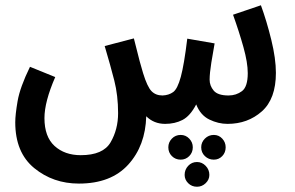

<svg xmlns="http://www.w3.org/2000/svg" viewBox="-20 -466 1121 730"><path d="M608 5Q645 5 674 -10Q703 -25 726 -69Q742 -28 776 -11.5Q810 5 845 5Q922 5 975.5 -42.5Q1029 -90 1029 -189Q1029 -243 1011.5 -314.5Q994 -386 972 -446L866 -410Q889 -346 905.5 -287Q922 -228 922 -188Q922 -136 900 -119.5Q878 -103 849 -103Q808 -103 792.5 -121.5Q777 -140 777 -163Q777 -187 783.5 -228Q790 -269 796 -301L692 -319Q680 -220 667.5 -174Q655 -128 638.5 -116Q622 -104 598 -103Q572 -103 556 -119.5Q540 -136 524 -188Q519 -204 511 -233.5Q503 -263 489 -320L378 -291Q400 -217 414.5 -160Q429 -103 429 -36Q429 26 400.5 75Q372 124 287 124Q226 124 187.5 89Q149 54 149 -17Q149 -79 190 -173L94 -212Q56 -134 47 -82Q38 -30 38 -1Q38 114 110 173Q182 232 280 232Q402 232 467.5 160Q533 88 536 -24Q565 5 608 5ZM667 141Q686 141 699.5 127.5Q713 114 713 94Q713 75 699.5 61Q686 47 667 47Q647 47 633.5 61Q620 75 620 94Q620 114 633.5 127.5Q647 141 667 141ZM793 141Q812 141 825 127.5Q838 114 838 94Q838 75 825 61Q812 47 793 47Q773 47 759 61Q745 75 745 94Q745 114 759 127.5Q773 141 793 141ZM729 244Q748 244 762 230.5Q776 217 776 199Q776 179 762 164.5Q748 150 729 150Q709 150 695.5 164.5Q682 179 682 199Q682 217 695.5 230.5Q709 244 729 244Z"/></svg>

Font: Noto Sans Arabic UI ExtraCondensed Semi
Style: Regular
Weight: 600
Width: 3
Designer: Nadine Chahine - Monotype Design Team
Foundry: Monotype Imaging Inc.
Version: Version 1.900